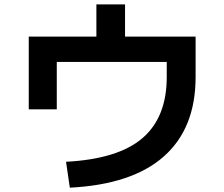

<svg xmlns="http://www.w3.org/2000/svg" viewBox="-20 -827 1040 890"><path d="M113.3 -657.2H426.8V-806.6H559.6V-657.2H886.7V-469.7Q886.7 -232.4 739.7 -102.1Q592.8 28.3 303.7 43L286.1 -77.1Q527.3 -89.8 640.1 -186.5Q752.9 -283.2 752.9 -469.7V-540H243.2V-320.3H113.3Z"/></svg>

Font: Mgen+ 1c bold
Style: Bold
Weight: 700
Designer: [Source Han Sans]
Ryoko NISHIZUKA  (kana & ideographs); Paul D. Hunt (Latin, Greek & Cyrillic); Wenlong ZHANG  (bopomofo
Version: Version 1.059.20150602